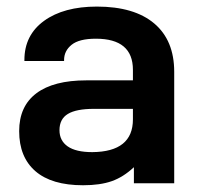

<svg xmlns="http://www.w3.org/2000/svg" viewBox="-20 -546 593 572"><path d="M499 -332V0H378.9V-47.9Q347.7 -18.6 313 -6.3Q278.3 5.9 227.5 5.9Q133.8 5.9 85.4 -36.1Q37.1 -78.1 37.1 -155.3Q37.1 -229.5 88.4 -268.1Q139.6 -306.6 237.3 -306.6H376V-337.9Q376 -430.7 265.6 -430.7Q215.8 -430.7 193.4 -412.6Q170.9 -394.5 170.9 -367.2V-364.3H52.7V-367.2Q52.7 -441.4 111.3 -483.9Q169.9 -526.4 268.6 -526.4Q379.9 -526.4 439.5 -476.1Q499 -425.8 499 -332ZM376 -190.4V-221.7H259.8Q207 -221.7 182.1 -206.5Q157.2 -191.4 157.2 -158.2Q157.2 -127 181.6 -109.9Q206.1 -92.8 254.9 -92.8Q376 -93.8 376 -190.4Z"/></svg>

Font: Altinn-DIN Exp
Style: DINExp-Bold
Weight: 700
Width: 7
Designer: Charles Nix
Foundry: Altinn
Version: Version 2.00